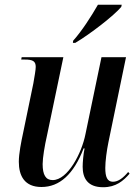

<svg xmlns="http://www.w3.org/2000/svg" viewBox="-20 -776 585 806"><path d="M287 -605 286 -596H296C360 -634 459 -711 489 -747L491 -756H391C363 -707 323 -645 287 -605ZM413 10C467 10 498 -17 524 -47L518 -54C498 -30 477 -13 454 -13C430 -13 422 -34 422 -71C422 -99 428 -144 435 -178L509 -536H406L339 -214C323 -132 264 -20 201 -20C172 -20 159 -42 159 -87C159 -114 168 -167 177 -206L246 -536H71L69 -526H84C118 -526 130 -519 130 -495C130 -483 125 -455 120 -426L77 -218C69 -181 59 -131 59 -97C59 -38 83 9 154 9C230 9 289 -44 331 -153H335C330 -130 327 -94 327 -76C327 -29 347 10 413 10Z"/></svg>

Font: Noto Serif Display Condensed Medium
Style: Italic
Weight: 500
Width: 3
Italic angle: -12°
Designer: Monotype Design Team
Foundry: Monotype Imaging Inc.
Version: Version 2.009